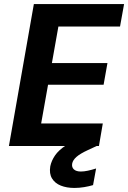

<svg xmlns="http://www.w3.org/2000/svg" viewBox="-20 -720 632 947"><path d="M24 0 147 -700H592L572 -589H268L236 -409H510L491 -302H217L183 -111H487L468 0ZM347 207Q309 207 280 195.5Q251 184 236.5 160Q222 136 228 100Q234 72 251.5 46.5Q269 21 305 -3Q341 -27 401 -51L449 -70L468 -5L414 20Q375 38 357 54Q339 70 336 87Q333 105 344.5 115.5Q356 126 379 126Q394 126 413 122Q432 118 454 111L439 193Q419 199 395 203Q371 207 347 207Z"/></svg>

Font: DM Sans 17pt ExtraBold
Style: Italic
Weight: 800
Italic angle: -10°
Version: Version 4.004;gftools[0.9.30]